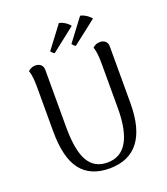

<svg xmlns="http://www.w3.org/2000/svg" viewBox="-160 -1000 978 1124"><g transform="rotate(-20 329.0 -438.0)"><path d="M572.8 -658.2V-305.4Q572.8 -147.5 511.4 -67.3Q450 12.9 328.3 12.9Q209.4 12.9 150.3 -63.8Q91.3 -140.5 91.3 -305.4V-577.4Q91.3 -606.9 88.9 -634.5Q86.5 -662.1 78.8 -684.2Q84.6 -689.5 96.5 -696Q108.3 -702.4 125.5 -702.4Q145 -702.4 158 -690.9Q171.1 -679.4 171.1 -658.2V-302.2Q171.1 -156.9 209.3 -90.4Q247.5 -23.8 328.3 -23.8Q412 -23.8 452.8 -94.8Q493.5 -165.7 493.5 -302.2V-577.4Q493.5 -606.9 491.1 -634.5Q488.7 -662.1 481.1 -684.2Q486.8 -689.5 498.5 -696Q510.1 -702.4 527.2 -702.4Q546.8 -702.4 559.8 -690.9Q572.8 -679.4 572.8 -658.2ZM404.7 -847.7 256.8 -731.7Q250.9 -733.2 243.9 -740Q236.8 -746.8 234.8 -750.4L339.4 -888.8Q350.2 -887.3 362.4 -881.3Q374.7 -875.3 386.3 -866.4Q397.8 -857.5 404.7 -847.7ZM536.2 -845.2 387.3 -729.2Q381.9 -731.2 375.1 -737.8Q368.3 -744.4 366.3 -747.9L470.8 -886.4Q481.6 -884.8 493.9 -878.8Q506.2 -872.8 517.7 -863.9Q529.3 -855 536.2 -845.2Z"/></g></svg>

Font: Arima Thin
Style: Regular
Weight: 100
Designer: Joana Correia and Natanael Gama
Foundry: NDISCOVER
Version: Version 1.101;gftools[0.9.23]